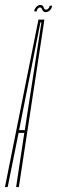

<svg xmlns="http://www.w3.org/2000/svg" viewBox="-59 -754 230 774"><path d="M-39 0 96 -675H120L17 0H6L39 -218.5H16L-28 0ZM18 -229.5H41L108 -664H104ZM125 -705Q115.5 -705 111.8 -714.5Q108 -724 102 -724Q97.5 -724 93.2 -719Q89 -714 89 -708H79Q79 -717 86.8 -725.5Q94.5 -734 104 -734Q114 -734 116.8 -724.5Q119.5 -715 127 -715Q131.5 -715 136.2 -720Q141 -725 141 -731H151Q151 -722 143 -713.5Q135 -705 125 -705Z"/></svg>

Font: Anybody UltraCondensed Thin
Style: Italic
Weight: 100
Width: 1
Italic angle: -10°
Designer: Tyler Finck
Foundry: Etcetera Type Company
Version: Version 1.010; ttfautohint (v1.8.3) -l 8 -r 50 -G 200 -x 14 